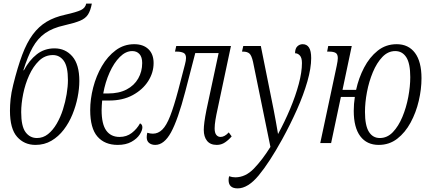

<svg xmlns="http://www.w3.org/2000/svg" viewBox="-20 -790 2381 1060"><path d="M176 10Q114 10 74.5 -34.5Q35 -79 35 -179Q35 -209 38.5 -243.5Q42 -278 53 -322Q77 -419 102.5 -487Q128 -555 161 -599.5Q194 -644 237.5 -670Q281 -696 341 -709Q403 -723 427 -734.5Q451 -746 456 -770H487Q480 -732 466 -710Q452 -688 422 -675.5Q392 -663 335 -650Q271 -636 229.5 -607Q188 -578 160.5 -528.5Q133 -479 109 -402H112Q141 -457 183 -490Q225 -523 281 -523Q341 -523 379.5 -478.5Q418 -434 418 -343Q418 -301 408.5 -253Q399 -205 380 -158.5Q361 -112 332 -74Q303 -36 264 -13Q225 10 176 10ZM184 -28Q218 -28 245 -49.5Q272 -71 293 -107Q314 -143 327.5 -185.5Q341 -228 348 -270.5Q355 -313 355 -348Q355 -423 332 -454.5Q309 -486 272 -486Q228 -486 195.5 -454.5Q163 -423 141 -374.5Q119 -326 108 -271.5Q97 -217 97 -171Q97 -93 121 -60.5Q145 -28 184 -28Z M630 10Q558 10 518 -36Q478 -82 478 -182Q478 -243 494.5 -307Q511 -371 542.5 -425Q574 -479 619 -512.5Q664 -546 721 -546Q771 -546 799.5 -518.5Q828 -491 828 -442Q828 -389 798 -342Q768 -295 713 -265Q658 -235 583 -235H544Q543 -223 542 -208.5Q541 -194 541 -182Q541 -105 566.5 -69.5Q592 -34 640 -34Q679 -34 707.5 -56Q736 -78 753 -109Q766 -103 766 -87Q766 -70 751 -47Q736 -24 705.5 -7Q675 10 630 10ZM550 -274H577Q637 -274 679 -296Q721 -318 743 -356.5Q765 -395 765 -442Q765 -475 750 -491.5Q735 -508 710 -508Q674 -508 641.5 -475.5Q609 -443 585 -389.5Q561 -336 550 -274Z M837 10Q817 10 803.5 -0.5Q790 -11 790 -32Q790 -43 793 -57Q810 -52 824 -52Q853 -52 876 -74.5Q899 -97 919.5 -149.5Q940 -202 964 -292L1001 -434Q1007 -456 1007 -470Q1007 -492 992.5 -498.5Q978 -505 957 -505H946L953 -536H1255L1181 -187Q1174 -156 1169.5 -128.5Q1165 -101 1165 -81Q1165 -57 1174 -45.5Q1183 -34 1198 -34Q1220 -34 1243 -59L1259 -37Q1243 -18 1222.5 -4Q1202 10 1177 10Q1141 10 1123 -12.5Q1105 -35 1105 -73Q1105 -90 1108.5 -117Q1112 -144 1120 -184L1187 -497H1058L1003 -285Q962 -128 924 -59Q886 10 837 10Z M1292 250Q1242 250 1242 204Q1242 193 1245 183Q1262 189 1279 189Q1335 189 1381.5 141Q1428 93 1473 21L1377 -448Q1369 -484 1357 -494.5Q1345 -505 1322 -505H1316L1323 -536H1420L1491 -183Q1496 -156 1503 -119Q1510 -82 1515 -50Q1552 -118 1582 -189.5Q1612 -261 1629.5 -326.5Q1647 -392 1647 -442Q1647 -471 1635.5 -483.5Q1624 -496 1609 -496Q1609 -522 1621.5 -534Q1634 -546 1651 -546Q1674 -546 1686 -527.5Q1698 -509 1698 -469Q1698 -414 1677 -340.5Q1656 -267 1619.5 -185Q1583 -103 1538 -21Q1468 106 1408.5 178Q1349 250 1292 250Z M1748 0 1839 -427Q1845 -455 1845 -469Q1845 -491 1833 -498Q1821 -505 1798 -505H1786L1792 -536H1922L1871 -294H1946Q1960 -359 1990 -416.5Q2020 -474 2065 -510Q2110 -546 2170 -546Q2235 -546 2271 -498Q2307 -450 2307 -358Q2307 -298 2292 -233.5Q2277 -169 2247 -113.5Q2217 -58 2173 -24Q2129 10 2071 10Q2005 10 1969 -38Q1933 -86 1933 -178Q1933 -216 1939 -255H1862L1808 0ZM2077 -28Q2118 -28 2149 -60.5Q2180 -93 2201.5 -144.5Q2223 -196 2234 -254.5Q2245 -313 2245 -364Q2245 -440 2223 -474Q2201 -508 2162 -508Q2122 -508 2091 -475.5Q2060 -443 2038.5 -391.5Q2017 -340 2006 -282Q1995 -224 1995 -172Q1995 -97 2016.5 -62.5Q2038 -28 2077 -28Z"/></svg>

Font: Noto Serif ExtraCondensed Light
Style: Italic
Weight: 300
Width: 2
Italic angle: -12°
Designer: Monotype Design Team
Foundry: Monotype Imaging Inc.
Version: Version 2.014; ttfautohint (v1.8.4.7-5d5b)